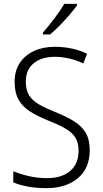

<svg xmlns="http://www.w3.org/2000/svg" viewBox="-20 -1033 533 997"><path d="M446 -253Q446 -159 384 -107.5Q322 -56 223 -56Q169 -56 125.5 -64Q82 -72 49 -86V-144Q84 -129 129.5 -118.5Q175 -108 225 -108Q300 -108 344 -145Q388 -182 388 -250Q388 -291 371.5 -318Q355 -345 319.5 -365.5Q284 -386 228 -408Q176 -429 137 -453.5Q98 -478 77 -514.5Q56 -551 56 -608Q56 -666 83 -706.5Q110 -747 157 -768.5Q204 -790 265 -790Q312 -790 354.5 -780.5Q397 -771 432 -754L413 -704Q375 -721 337.5 -729.5Q300 -738 264 -738Q196 -738 155 -704.5Q114 -671 114 -609Q114 -565 131.5 -537.5Q149 -510 183 -490.5Q217 -471 265 -452Q322 -429 362.5 -404.5Q403 -380 424.5 -344.5Q446 -309 446 -253ZM380 -1005Q365 -984 341 -956Q317 -928 290 -900.5Q263 -873 240 -854H203V-864Q232 -897 263 -938Q294 -979 314 -1013H380Z"/></svg>

Font: Noto Sans Malayalam UI SemiCondensed Light
Style: Regular
Weight: 300
Width: 4
Designer: Jelle Bosma - Monotype Design Team
Foundry: Monotype Imaging Inc.
Version: Version 2.104; ttfautohint (v1.8.4.7-5d5b)